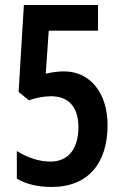

<svg xmlns="http://www.w3.org/2000/svg" viewBox="-20 -734 489 764"><path d="M234 -450C213 -450 190 -447 162 -441L174 -612H370V-714H75L54 -368L95 -335C125 -345 154 -351 183 -351C252 -351 292 -309 292 -228C292 -148 257 -91 180 -91C136 -91 88 -107 47 -133V-23C84 -1 131 10 185 10C333 10 408 -87 408 -236C408 -364 339 -450 234 -450Z"/></svg>

Font: Noto Sans Gujarati ExtraCondensed SemiBold
Style: Regular
Weight: 600
Width: 2
Designer: Jelle Bosma - Monotype Design Team, Universal Thirst
Foundry: Monotype Imaging Inc.
Version: Version 2.106